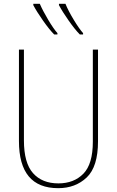

<svg xmlns="http://www.w3.org/2000/svg" viewBox="-20 -973 612 1003"><path d="M154 -953V-946Q172 -912 205 -865Q238 -818 263 -793H280V-800Q260 -822 231.5 -870Q203 -918 188 -953ZM288 -953V-946Q306 -912 339 -865Q372 -818 397 -793H414V-800Q394 -822 365 -870Q336 -918 322 -953ZM465 -714V-233Q465 -116 415.5 -65.5Q366 -15 285 -15Q200 -15 152.5 -68.5Q105 -122 105 -239V-714H79V-236Q79 10 284 10Q374 10 433 -46Q492 -102 492 -235V-714Z"/></svg>

Font: Noto Sans Display SemiCondensed Thin
Style: Regular
Weight: 250
Width: 4
Designer: Monotype Design team
Foundry: Monotype Imaging Inc.
Version: 1.000